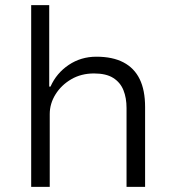

<svg xmlns="http://www.w3.org/2000/svg" viewBox="-20 -725 682 745"><path d="M101 0V-705H171V-389H176Q199 -441 246.5 -473Q294 -505 354 -505Q417 -505 459 -483Q501 -461 522 -418Q543 -375 543 -310V0H471V-306Q471 -345 459 -375Q447 -405 419.5 -422.5Q392 -440 345 -440Q295 -440 256.5 -417.5Q218 -395 195.5 -359Q173 -323 173 -282V0Z"/></svg>

Font: Nunito Sans 6pt Light
Style: Regular
Weight: 300
Version: Version 3.101;gftools[0.9.27]